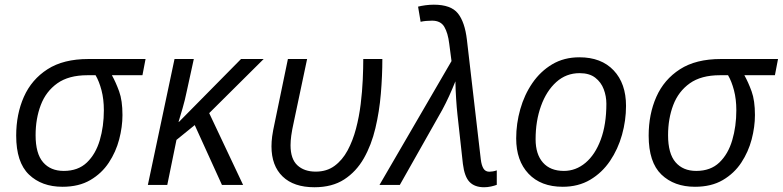

<svg xmlns="http://www.w3.org/2000/svg" viewBox="-20 -786 3327 816"><path d="M245.6 7.8Q157.2 7.8 103 -44.2Q48.8 -96.2 48.8 -209.5Q48.8 -300.8 81.5 -374.5Q114.3 -448.2 181.9 -491.7Q249.5 -535.2 355.5 -535.2H598.6L585.4 -466.3H455.6Q472.2 -436.5 486.3 -397.7Q500.5 -358.9 500.5 -296.9Q500.5 -247.1 486.6 -193.8Q472.7 -140.6 442.6 -95Q412.6 -49.3 364 -20.8Q315.4 7.8 245.6 7.8ZM251 -59.6Q312 -59.6 349.4 -95.5Q386.7 -131.3 404.1 -190.2Q421.4 -249 421.4 -317.4Q421.4 -364.3 411.4 -402.3Q401.4 -440.4 386.2 -466.3H351.6Q272 -466.3 223.6 -431.9Q175.3 -397.5 153.3 -339.6Q131.3 -281.7 131.3 -211.4Q131.3 -133.3 163.1 -96.4Q194.8 -59.6 251 -59.6Z M608.4 0 721.7 -535.2H803.7L773.9 -398.9Q766.1 -360.4 755.9 -325.7Q745.6 -291 738.8 -268.1H740.7L1004.4 -535.2H1100.6L869.1 -305.2L1013.2 0H923.3L807.6 -254.4L730 -191.4L690.9 0Z M1316.4 9.8Q1228.5 9.8 1181.2 -35.9Q1133.8 -81.5 1133.8 -164.1Q1133.8 -184.1 1136.7 -206.3Q1139.6 -228.5 1148.4 -268.6L1203.6 -535.2H1285.2L1229.5 -271.5Q1220.7 -231.9 1217.8 -209.5Q1214.8 -187 1214.8 -168.5Q1214.8 -110.4 1243.9 -83.5Q1272.9 -56.6 1321.8 -56.6Q1368.7 -56.6 1401.9 -81.1Q1435.1 -105.5 1457.3 -146.7Q1479.5 -188 1492.9 -238.8Q1506.3 -289.6 1512.9 -343.5Q1519.5 -397.5 1521.7 -447.3Q1523.9 -497.1 1523.9 -535.2H1605Q1605 -463.9 1598.6 -387.9Q1592.3 -312 1575.4 -241Q1558.6 -169.9 1526.4 -113.3Q1494.1 -56.6 1442.9 -23.4Q1391.6 9.8 1316.4 9.8Z M2037.6 9.8Q1997.6 9.8 1975.8 -12.5Q1954.1 -34.7 1947.3 -89.4L1924.3 -297.9Q1920.9 -328.6 1918.5 -366.5Q1916 -404.3 1915.5 -440.4Q1902.3 -407.7 1888.7 -377.7Q1875 -347.7 1859.4 -318.8L1679.2 0H1592.8L1898.9 -526.4L1889.2 -600.6Q1883.8 -645.5 1868.4 -671.9Q1853 -698.2 1816.4 -698.2Q1802.7 -698.2 1790.3 -697Q1777.8 -695.8 1767.6 -693.4L1756.8 -757.8Q1770 -761.2 1788.3 -763.7Q1806.6 -766.1 1823.7 -766.1Q1896.5 -766.1 1926 -729.2Q1955.6 -692.4 1964.4 -616.7L2023.4 -108.4Q2026.4 -83.5 2034.7 -69.8Q2043 -56.2 2059.6 -56.2Q2065.4 -56.2 2074.5 -57.6Q2083.5 -59.1 2091.3 -62V-0.5Q2081.5 3.4 2066.7 6.6Q2051.8 9.8 2037.6 9.8Z M2371.6 7.8Q2278.8 7.8 2226.3 -47.6Q2173.8 -103 2173.8 -197.8Q2173.8 -260.7 2191.2 -322Q2208.5 -383.3 2242.7 -433.1Q2276.9 -482.9 2326.9 -512.7Q2377 -542.5 2442.4 -542.5Q2535.6 -542.5 2588.1 -486.8Q2640.6 -431.2 2640.6 -335.9Q2640.6 -273.9 2623.5 -212.9Q2606.4 -151.9 2572.5 -101.8Q2538.6 -51.8 2488.3 -22Q2438 7.8 2371.6 7.8ZM2376.5 -59.6Q2427.2 -59.6 2468.3 -94Q2509.3 -128.4 2533.2 -192.6Q2557.1 -256.8 2557.1 -345.2Q2557.1 -377 2545.9 -406.7Q2534.7 -436.5 2509.8 -455.8Q2484.9 -475.1 2443.4 -475.1Q2386.2 -475.1 2344.2 -437.3Q2302.2 -399.4 2279.3 -335.7Q2256.3 -272 2256.3 -194.3Q2256.3 -130.4 2287.6 -95Q2318.8 -59.6 2376.5 -59.6Z M2933.6 7.8Q2845.2 7.8 2791 -44.2Q2736.8 -96.2 2736.8 -209.5Q2736.8 -300.8 2769.5 -374.5Q2802.2 -448.2 2869.9 -491.7Q2937.5 -535.2 3043.5 -535.2H3286.6L3273.4 -466.3H3143.6Q3160.2 -436.5 3174.3 -397.7Q3188.5 -358.9 3188.5 -296.9Q3188.5 -247.1 3174.6 -193.8Q3160.6 -140.6 3130.6 -95Q3100.6 -49.3 3052 -20.8Q3003.4 7.8 2933.6 7.8ZM2939 -59.6Q3000 -59.6 3037.4 -95.5Q3074.7 -131.3 3092 -190.2Q3109.4 -249 3109.4 -317.4Q3109.4 -364.3 3099.4 -402.3Q3089.4 -440.4 3074.2 -466.3H3039.6Q2960 -466.3 2911.6 -431.9Q2863.3 -397.5 2841.3 -339.6Q2819.3 -281.7 2819.3 -211.4Q2819.3 -133.3 2851.1 -96.4Q2882.8 -59.6 2939 -59.6Z"/></svg>

Font: Open Sans
Style: Italic
Weight: 400
Italic angle: -12°
Designer: Monotype Design Team
Foundry: Monotype Imaging Inc.
Version: Version 3.000; ttfautohint (v1.8.4)